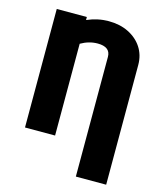

<svg xmlns="http://www.w3.org/2000/svg" viewBox="-134 -836 967 1138"><g transform="rotate(15 349.5 -267.0)"><path d="M73.9 0V-727.3H258.5V-708.8Q323.5 -737.2 390.6 -737.2Q459.5 -737.2 512.1 -711.3Q538.7 -698.2 559.8 -679.9Q581 -661.6 595.9 -638.8Q610.8 -616.1 618.6 -589.1Q626.4 -562.1 626.4 -531.2V203.1H440.3V-531.2Q440.3 -562.5 420.1 -577.4Q399.9 -592.3 362.2 -592.3Q308.9 -592.3 258.5 -563.2V0Z"/></g></svg>

Font: Inter P Black
Style: Regular
Weight: 900
Designer: Rasmus Andersson
Foundry: rsms
Version: Version 3.018;git-588b23468